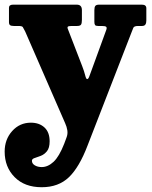

<svg xmlns="http://www.w3.org/2000/svg" viewBox="-35 -540 652 824"><path d="M-15 110.5Q-15 58.5 17.2 22.5Q49.5 -13.5 97.5 -13.5Q133.5 -13.5 155.8 7Q178 27.5 178 66.5Q178 95 166.5 109Q155 123 140 128.8Q125 134.5 113.5 138.2Q102 142 102 150Q102 162 114.2 169.5Q126.5 177 144 177Q170.5 177 194.8 154.5Q219 132 240.5 77L250 51.5Q256.5 35.5 254 19.5Q251.5 3.5 244.5 -11.5L73 -405Q66 -419 62.8 -423.8Q59.5 -428.5 44.5 -428.5H25Q13.5 -428.5 8.5 -431.8Q3.5 -435 3.5 -445.5V-506.5Q3.5 -520 21 -520H294.5Q316.5 -520 316.5 -496.5V-454.5Q316.5 -439.5 312.5 -434Q308.5 -428.5 295 -428.5H272.5Q259.5 -428.5 256.2 -425.5Q253 -422.5 257 -413.5L318 -255.5Q326.5 -233.5 330.5 -217Q334.5 -200.5 339 -200.5Q344 -200.5 348 -211.5Q352 -222.5 358.5 -240L421 -411.5Q424.5 -421 420.8 -424.8Q417 -428.5 402.5 -428.5H386.5Q376 -428.5 373 -432.5Q370 -436.5 370 -446.5V-496.5Q370 -509.5 374.2 -514.8Q378.5 -520 390.5 -520H574Q593 -520 593 -504.5V-452Q593 -441 589 -434.8Q585 -428.5 574 -428.5H557.5Q540 -428.5 537 -420.2Q534 -412 529 -400L341 84Q305.5 177.5 260.8 220.5Q216 263.5 144 263.5Q70.5 263.5 27.8 220.2Q-15 177 -15 110.5Z"/></svg>

Font: Besley* Narrow Heavy
Style: Regular
Weight: 800
Width: 4
Designer: Owen Earl
Foundry: indestructible type*
Version: Version 3.000; ttfautohint (v1.8.3)